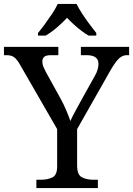

<svg xmlns="http://www.w3.org/2000/svg" viewBox="-25 -951 673 971"><path d="M159 0V-42H182Q215 -42 239.5 -53.5Q264 -65 264 -109V-298L79 -619Q63 -648 48.5 -660Q34 -672 8 -672H-5V-714H270V-672H233Q206 -672 197.5 -662.5Q189 -653 189 -640Q189 -626 195 -612Q201 -598 207 -587L281 -453Q298 -422 310.5 -392Q323 -362 331 -339Q340 -360 357 -391Q374 -422 391 -453L455 -568Q465 -585 469 -600.5Q473 -616 473 -628Q473 -672 413 -672H384V-714H628V-672H616Q595 -672 577 -655.5Q559 -639 533 -594L365 -298V-114Q365 -67 389 -54.5Q413 -42 447 -42H470V0ZM167 -784Q183 -803 202 -829Q221 -855 239 -882Q257 -909 267 -931H362Q373 -909 390.5 -882Q408 -855 427.5 -829Q447 -803 462 -784V-771H423Q404 -782 384.5 -797Q365 -812 347 -828.5Q329 -845 314 -861Q292 -837 263.5 -812.5Q235 -788 206 -771H167Z"/></svg>

Font: Noto Naskh Arabic UI
Style: Regular
Weight: 400
Designer: Monotype Design Team, David Williams, Mohamad Dakak and Nizar Qandah
Foundry: Monotype Imaging Inc.
Version: Version 2.014